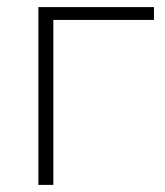

<svg xmlns="http://www.w3.org/2000/svg" viewBox="-20 -520 465 540"><path d="M88 0V-500H413V-464H130V0Z"/></svg>

Font: Mulish ExtraLight
Style: Regular
Weight: 200
Designer: Vernon Adams
Foundry: Vernon Adams
Version: Version 3.603